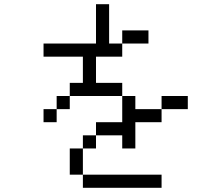

<svg xmlns="http://www.w3.org/2000/svg" viewBox="-20 -895 1040 915"><path d="M750 0V-62.5H375V0ZM875 -375V-437.5H750V-375H625V-437.5H562.5Q562.5 -437.5 562.5 -312.5H437.5V-250H375V-187.5H312.5Q312.5 -187.5 312.5 -62.5H375Q375 -62.5 375 -187.5H437.5V-250H562.5V-187.5H625Q625 -187.5 625 -312.5H750V-375ZM687.5 -687.5V-750H562.5V-687.5H500V-875H437.5V-687.5H187.5V-625H375Q375 -625 375 -500H312.5V-437.5H250V-375H187.5V-312.5H250V-375H312.5V-437.5H562.5V-500H437.5Q437.5 -500 437.5 -625H562.5V-687.5Z"/></svg>

Font: CalcUnifontExMono
Style: Regular
Weight: 500
Version: Version 15.0.06